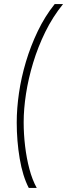

<svg xmlns="http://www.w3.org/2000/svg" viewBox="-20 -717 329 941"><path d="M121 204Q91 146 76.5 60Q62 -26 62 -117Q62 -185 73 -261Q84 -337 107 -414Q130 -491 165 -564Q200 -637 248 -697H289Q238 -634 202 -560.5Q166 -487 142.5 -409.5Q119 -332 107.5 -257.5Q96 -183 96 -118Q96 -60 103 -1Q110 58 124 111Q138 164 160 204Z"/></svg>

Font: Hanken Grotesk ExtraLight
Style: Italic
Weight: 250
Italic angle: -8°
Designer: Alfredo Marco Pradil
Foundry: Hanken Design Co.
Version: Version 3.013